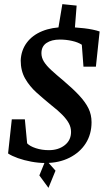

<svg xmlns="http://www.w3.org/2000/svg" viewBox="-20 -776 520 927"><path d="M199 11Q166 11 131 4.5Q96 -2 66.5 -12.5Q37 -23 19 -35L37 -200H100L111 -84Q124 -70 153 -60.5Q182 -51 216 -51Q262 -51 292.5 -75Q323 -99 323 -139Q323 -161 312.5 -180.5Q302 -200 281 -221.5Q260 -243 229 -267Q191 -298 157 -328.5Q123 -359 101.5 -396.5Q80 -434 80 -484Q82 -533 109 -569.5Q136 -606 183.5 -625.5Q231 -645 294 -645Q341 -645 386.5 -639.5Q432 -634 461 -624L443 -454H383L375 -560Q357 -572 328 -578.5Q299 -585 269 -585Q229 -585 204.5 -568.5Q180 -552 180 -519Q180 -498 192 -478.5Q204 -459 228 -437Q252 -415 288 -385Q334 -346 363.5 -314Q393 -282 407.5 -252Q422 -222 422 -186Q422 -128 394 -84Q366 -40 315.5 -14.5Q265 11 199 11ZM214 131 170 71 201 -5 248 48ZM258 -618 281 -756 350 -749 340 -621Z"/></svg>

Font: Faustina Light SemiBold
Style: Italic
Weight: 600
Italic angle: -8°
Version: Version 1.200